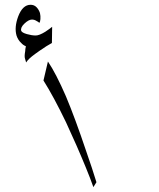

<svg xmlns="http://www.w3.org/2000/svg" viewBox="-20 -767 662 800"><path d="M196.3 -587.9Q195.3 -587.9 172.9 -574.2Q141.6 -553.7 126 -542Q97.7 -521.5 88.9 -506.8L84 -523.4Q81.1 -532.2 85 -553.7Q85 -561.5 87.9 -574.2Q76.2 -579.1 68.4 -587.9Q54.7 -600.6 48.8 -619.1Q39.1 -653.3 55.7 -698.2Q74.2 -747.1 107.4 -747.1Q122.1 -747.1 131.8 -737.3Q141.6 -727.5 146.5 -712.9Q149.4 -700.2 148.4 -687.5Q147.5 -674.8 143.6 -671.9Q138.7 -676.8 133.8 -678.7Q124 -685.5 113.3 -685.5Q99.6 -685.5 82 -668.9Q64.5 -652.3 68.4 -638.7Q71.3 -630.9 91.8 -625Q112.3 -619.1 128.9 -619.1Q143.6 -619.1 168.9 -634.8Q183.6 -644.5 197.3 -655.3ZM381.8 -7.8 369.1 12.7Q356.4 -23.4 337.9 -68.4Q300.8 -159.2 254.9 -257.8Q203.1 -365.2 161.1 -431.6L179.7 -510.7Q212.9 -461.9 254.9 -365.2Q293 -274.4 338.9 -137.7Q365.2 -62.5 381.8 -7.8Z"/></svg>

Font: Thabit-Oblique
Style: Oblique
Weight: 500
Designer: Regenerated by Nadim Shaikli
Foundry: MAK Alagha
Version: 0.01